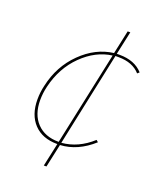

<svg xmlns="http://www.w3.org/2000/svg" viewBox="-118 -579 618 752"><g transform="rotate(20 191.5 -203.0)"><path d="M383 -371 375 -364Q344 -399 285 -399H272L189 -7Q258 -13 315 -65L323 -58Q260 -1 187 3L166 100H155L176 3H175Q113 3 78 -34Q43 -71 43 -135Q43 -165 50 -194Q69 -281 129 -340Q189 -399 263 -408L284 -506H295L274 -409H286Q349 -409 383 -371ZM261 -397Q193 -388 137 -333Q81 -278 61 -194Q54 -165 54 -136Q54 -76 87 -41.5Q120 -7 177 -7H178Z"/></g></svg>

Font: Ysabeau Infant Hairline
Style: Italic
Weight: 100
Italic angle: -12°
Designer: Christian Thalmann (Catharsis Fonts)
Version: Version 0.003